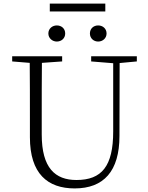

<svg xmlns="http://www.w3.org/2000/svg" viewBox="-20 -1037 828 1072"><path d="M297 -805C323 -805 344 -823 344 -850C344 -878 323 -895 297 -895C273 -895 250 -878 250 -850C250 -823 273 -805 297 -805ZM528 -805C553 -805 575 -823 575 -850C575 -878 553 -895 528 -895C503 -895 482 -878 482 -850C482 -823 503 -805 528 -805ZM258 -973H568V-1017H258ZM489 -694 612 -684V-303C612 -109 548 -32 407 -32C288 -32 213 -99 213 -286V-387C213 -489 213 -588 214 -686L327 -694V-723H48V-694L146 -686C147 -587 147 -488 147 -387V-271C147 -67 246 15 397 15C559 15 647 -81 647 -278L648 -685L744 -694V-723H489Z"/></svg>

Font: Noto Serif CJK HK ExtraLight
Style: Regular
Weight: 200
Designer: Ryoko NISHIZUKA 西塚涼子 (kana & ideographs); Frank Grießhammer (Latin, Greek & Cyrillic); Wenlong ZHANG 张文龙 (bopomofo); San
Foundry: Adobe
Version: Version 2.001;hotconv 1.1.0;makeotfexe 2.6.0